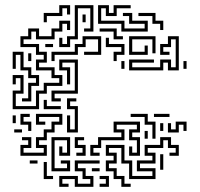

<svg xmlns="http://www.w3.org/2000/svg" viewBox="-20 -706 773 742"><path d="M149 -620V-656H209V-686H251V-650H239V-674H221V-644H161V-620ZM209 -524V-560H221V-536H239V-566H269V-686H341V-584H305V-596H329V-674H281V-554H251V-524ZM449 -584V-614H359V-686H401V-656H419V-686H485V-674H431V-644H389V-674H371V-626H461V-596H539V-614H479V-644H455V-656H491V-626H551V-584ZM599 -590V-614H569V-644H515V-656H581V-626H611V-590ZM299 -620V-650H311V-620ZM29 -284V-356H59V-404H41V-380H29V-416H71V-344H41V-296H119V-356H149V-386H209V-404H179V-434H119V-476H149V-494H119V-524H59V-566H89V-596H131V-566H179V-596H209V-626H251V-590H239V-614H221V-584H191V-554H119V-584H101V-554H71V-536H131V-506H161V-464H131V-446H191V-416H221V-374H161V-344H131V-284ZM419 -554V-584H365V-596H431V-566H455V-554ZM179 -470V-506H269V-536H299V-566H371V-494H305V-506H359V-554H311V-524H281V-494H191V-470ZM479 -494V-566H581V-500H569V-554H491V-506H539V-530H551V-494ZM479 -434V-476H575V-464H491V-446H599V-476H641V-446H659V-554H641V-524H611V-506H635V-494H599V-536H629V-566H671V-434H629V-464H611V-434ZM419 -470V-506H449V-524H389V-560H401V-536H461V-494H431V-470ZM155 -524V-536H185V-524ZM65 -314V-326H89V-386H119V-404H89V-434H59V-494H41V-440H29V-506H71V-446H101V-416H131V-374H101V-314ZM89 -470V-500H101V-470ZM179 -314V-356H269V-464H221V-446H251V-380H239V-434H209V-476H281V-344H191V-326H215V-314ZM689 -440V-470H701V-440ZM449 -440V-470H461V-440ZM239 -194V-260H251V-206H269V-284H239V-326H275V-314H251V-296H281V-194ZM149 -284V-320H161V-296H215V-284ZM89 -200V-224H59V-266H95V-254H71V-236H101V-200ZM59 -104V-146H89V-164H65V-176H101V-134H71V-116H149V-134H119V-176H149V-206H179V-236H209V-254H131V-236H155V-224H119V-266H221V-224H191V-194H161V-164H131V-146H161V-104ZM569 -170V-224H539V-254H485V-266H551V-236H581V-170ZM575 -254V-266H635V-254ZM29 -230V-260H41V-230ZM629 -194V-230H641V-206H659V-236H701V-200H689V-224H671V-194ZM329 -104V-146H359V-176H449V-194H419V-236H521V-194H491V-176H521V-104H479V-140H491V-116H509V-164H479V-206H509V-224H431V-206H461V-164H371V-134H341V-116H365V-104ZM599 -200V-230H611V-200ZM35 -194V-206H65V-194ZM539 -170V-200H551V-170ZM179 -44V-176H251V-104H209V-140H221V-116H239V-164H191V-56H239V-74H215V-86H251V-44ZM275 -104V-116H299V-134H269V-176H305V-164H281V-146H311V-104ZM449 16V-14H419V-44H389V-86H419V-104H389V-146H461V-86H491V-26H569V-44H509V-86H569V-104H539V-146H599V-176H641V-146H671V-104H635V-116H659V-134H629V-164H611V-134H551V-116H581V-74H521V-56H581V-14H479V-74H449V-134H401V-116H431V-74H401V-56H431V-26H461V4H485V16ZM599 -50V-110H611V-50ZM95 -74V-86H125V-74ZM209 16V-26H281V4H329V-14H299V-44H269V-86H365V-74H281V-56H311V-26H341V16H269V-14H221V4H245V16ZM149 -14V-80H161V-26H185V-14ZM335 -44V-56H365V-44ZM365 16V4H389V-14H365V-26H401V16Z"/></svg>

Font: Rubik Maze
Style: Regular
Weight: 400
Designer: Hubert and Fischer, NaN
Foundry: Hubert and Fischer, NaN
Version: Version 2.200